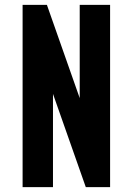

<svg xmlns="http://www.w3.org/2000/svg" viewBox="-20 -770 546 790"><path d="M73 0V-750H173L344 -264L308 -263V-750H433V0H333L162 -486L198 -487V0Z"/></svg>

Font: Mohave Light
Style: Regular
Weight: 300
Designer: Gumpita Rahayu
Foundry: Tokotype
Version: Version 2.003